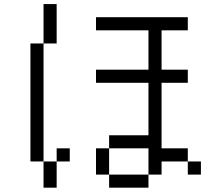

<svg xmlns="http://www.w3.org/2000/svg" viewBox="-20 -832 1040 915"><path d="M937.5 0V-62.5H875V0ZM312.5 -62.5V-125H250V-62.5H187.5Q187.5 -62.5 187.5 62.5H250Q250 62.5 250 -62.5ZM875 -437.5V-500H750V-687.5H875V-750H437.5V-687.5H687.5V-500H437.5V-437.5H687.5Q687.5 -437.5 687.5 -187.5H500V-125H437.5Q437.5 -125 437.5 0H500V62.5H687.5V0H500Q500 0 500 -125H687.5Q687.5 -125 687.5 0H750V-62.5H875V-125H750V-437.5ZM187.5 -62.5V-625H125V-62.5ZM187.5 -625H250V-812.5H187.5Z"/></svg>

Font: CalcUnifontExMono
Style: Regular
Weight: 500
Version: Version 15.0.06